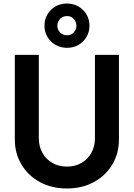

<svg xmlns="http://www.w3.org/2000/svg" viewBox="-20 -1056 758 1088"><path d="M359 12Q445 12 511.5 -24Q578 -60 616 -123Q654 -186 654 -266V-745H518V-273Q518 -226 497.5 -189.5Q477 -153 441.5 -132.5Q406 -112 359 -112Q313 -112 277 -132.5Q241 -153 220.5 -189.5Q200 -226 200 -273V-745H64V-266Q64 -186 102 -123Q140 -60 206.5 -24Q273 12 359 12ZM360 -785Q396 -785 424.5 -801.5Q453 -818 470 -846.5Q487 -875 487 -910Q487 -946 470 -974.5Q453 -1003 424.5 -1019.5Q396 -1036 360 -1036Q305 -1036 268.5 -999.5Q232 -963 232 -910Q232 -875 249 -846.5Q266 -818 295 -801.5Q324 -785 360 -785ZM360 -856Q336 -856 320.5 -872Q305 -888 305 -910Q305 -933 320.5 -949Q336 -965 360 -965Q383 -965 398 -949Q413 -933 413 -910Q413 -888 398 -872Q383 -856 360 -856Z"/></svg>

Font: Plus Jakarta Sans
Style: Bold
Weight: 700
Designer: Gumpita Rahayu
Foundry: Tokotype
Version: Version 2.004; ttfautohint (v1.8.3)